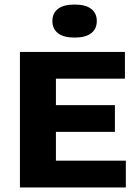

<svg xmlns="http://www.w3.org/2000/svg" viewBox="-20 -823 610 843"><path d="M67.5 0V-595H528.5V-477.5H225.5V-117.5H532.5V0ZM162.5 -244V-361.5H484.5V-244ZM307.5 -658Q259 -658 234.5 -677.2Q210 -696.5 210 -730.5Q210 -765 234.5 -784Q259 -803 307.5 -803Q356 -803 380.5 -784Q405 -765 405 -730.5Q405 -696.5 380.5 -677.2Q356 -658 307.5 -658Z"/></svg>

Font: Encode Sans SC Condensed Thin
Style: Bold
Weight: 700
Version: Version 3.002